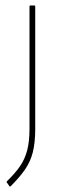

<svg xmlns="http://www.w3.org/2000/svg" viewBox="-20 -499 235 703"><path d="M19 183Q16 185 14 182L5 169Q4 168 4 167Q4 166 5 165Q35 136 53 110Q71 84 79.5 51.5Q88 19 88 -27V-475Q88 -477 89 -478Q90 -479 91 -479H105Q107 -479 108 -478Q109 -477 109 -475V-27Q109 24 100 59Q91 94 71 122.5Q51 151 19 183Z"/></svg>

Font: Sofia Sans Semi Condensed Thin
Style: Regular
Weight: 250
Version: Version 4.100